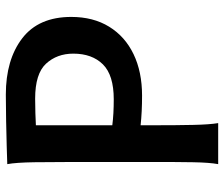

<svg xmlns="http://www.w3.org/2000/svg" viewBox="-74 -684 758 649"><g transform="rotate(-90 304.5 -359.0)"><path d="M206.1 -262.2V-212.4Q206.1 -140.1 207.3 -84.5Q208.5 -28.8 213.4 0H74.7Q80.1 -29.3 81.1 -84.7Q82 -140.1 82 -212.4V-488.3Q82 -560.1 81.1 -621.8Q80.1 -683.6 74.7 -712.9Q95.7 -713.9 134.8 -714.8Q173.8 -715.8 220.5 -716.8Q267.1 -717.8 309.6 -717.8Q427.7 -717.8 500 -662.4Q572.3 -606.9 572.3 -496.6Q572.3 -422.4 539.3 -368.7Q506.3 -314.9 446.5 -286.1Q386.7 -257.3 306.2 -257.3Q251.5 -257.3 206.1 -262.2ZM206.1 -616.2V-357.9Q224.1 -355.5 247.1 -354.2Q270 -353 293.9 -353Q375.5 -353 411.9 -389.6Q448.2 -426.3 448.2 -489.7Q448.2 -544.9 414.3 -581.8Q380.4 -618.7 295.9 -618.7Q265.6 -618.7 246.8 -617.9Q228 -617.2 206.1 -616.2Z"/></g></svg>

Font: Kanchenjunga
Style: Bold
Weight: 700
Designer: Becca Hirsbrunner Spalinger
Foundry: SIL International
Version: Version 2.001